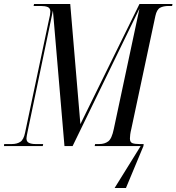

<svg xmlns="http://www.w3.org/2000/svg" viewBox="-46 -734 887 965"><path d="M-26 0 -25 -10H13Q39 -10 56 -21Q73 -32 80 -67L198 -625Q203 -645 205 -657Q207 -669 207 -676Q207 -693 194 -698.5Q181 -704 159 -704H123L125 -714H307L358 -110L655 -714H821L819 -704H802Q775 -704 758.5 -695Q742 -686 735 -654L614 -86Q610 -70 608.5 -58Q607 -46 607 -38Q607 -19 619.5 -14.5Q632 -10 654 -10H676L675 0L587 211H530L661 0H430L432 -10H453Q480 -10 498 -23.5Q516 -37 526 -86L655 -691L319 0H278L220 -681L92 -69Q90 -59 88.5 -51Q87 -43 87 -38Q87 -22 99.5 -16Q112 -10 133 -10H171L169 0Z"/></svg>

Font: Noto Serif Display ExtraCondensed
Style: Italic
Weight: 400
Width: 2
Italic angle: -12°
Designer: Monotype Design Team
Foundry: Monotype Imaging Inc.
Version: Version 2.009